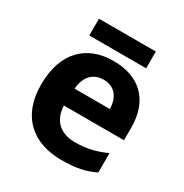

<svg xmlns="http://www.w3.org/2000/svg" viewBox="-166 -833 929 971"><g transform="rotate(30 298.5 -347.0)"><path d="M466 -704H134V-606H466ZM306 -556C151 -556 47 -460 47 -269C47 -80 164 10 325 10C412 10 466 -2 520 -29V-142C461 -115 409 -102 341 -102C251 -102 203 -153 200 -235H551V-308C551 -468 458 -556 306 -556ZM310 -449C376 -449 409 -401 410 -336H204C210 -410 250 -449 310 -449Z"/></g></svg>

Font: Noto Sans Canadian Aboriginal
Style: Bold
Weight: 700
Designer: Monotype Design Team, Typotheque's Kevin King
Foundry: Monotype Imaging Inc.
Version: Version 2.004